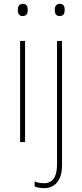

<svg xmlns="http://www.w3.org/2000/svg" viewBox="-20 -742 430 1003"><path d="M99 -722C79 -722 73 -706 73 -690C73 -673 79 -658 98 -658C119 -658 125 -672 125 -690C125 -706 121 -722 99 -722ZM266 -690C266 -673 272 -658 291 -658C312 -658 318 -672 318 -690C318 -706 314 -722 292 -722C272 -722 266 -706 266 -690ZM111 -528H85V0H111ZM210 241C262 241 304 206 304 122V-528H278V116C278 180 257 215 210 215C194 215 176 213 161 206V232C173 237 189 241 210 241Z"/></svg>

Font: Noto Sans Sinhala UI SemiCondensed Thin
Style: Regular
Weight: 100
Width: 4
Designer: Jelle Bosma - Monotype Design Team
Foundry: Monotype Imaging Inc.
Version: Version 2.006